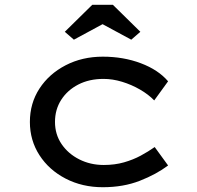

<svg xmlns="http://www.w3.org/2000/svg" viewBox="-20 -773 823 803"><path d="M410 10Q324 10 254.5 -26Q185 -62 145 -124Q105 -186 105 -263Q105 -341 145 -402.5Q185 -464 254.5 -500Q324 -536 410 -536Q496 -536 569 -508.5Q642 -481 683 -433L625 -353Q601 -378 565.5 -398.5Q530 -419 490.5 -431Q451 -443 413 -443Q353 -443 307.5 -419.5Q262 -396 236 -355.5Q210 -315 210 -263Q210 -211 237.5 -170.5Q265 -130 311.5 -106.5Q358 -83 414 -83Q460 -83 498.5 -94Q537 -105 568.5 -122Q600 -139 627 -158L683 -81Q634 -44 565 -17Q496 10 410 10ZM289 -607 251 -640 366 -753H452L567 -640L529 -607L394 -680H424Z"/></svg>

Font: Lexend Peta
Style: Regular
Weight: 400
Designer: Bonnie Shaver-Troup, Thomas Jockin
Foundry: Lexend
Version: Version 1.007